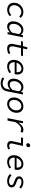

<svg xmlns="http://www.w3.org/2000/svg" viewBox="2516 -3266 969 6040"><g transform="rotate(90 3000.0 -246.5)"><path d="M291.2 12Q227.4 12 176.8 -12Q126.3 -36 96.6 -83.6Q66.8 -131.1 66.8 -202.2Q66.8 -268.7 91 -323Q115.2 -377.3 156.5 -416.3Q197.7 -455.4 250.3 -476.7Q303 -498.1 360.2 -498.1Q424.4 -498.1 470.8 -472.1Q517.1 -446.2 542.8 -411.2L493.6 -367.4Q467.1 -401 432.6 -417.4Q398.2 -433.8 350.2 -433.8Q312.6 -433.8 275.9 -416.8Q239.3 -399.7 209.4 -369.2Q179.4 -338.6 161.8 -298.4Q144.2 -258.2 144.2 -211.2Q144.2 -131.3 188.8 -91.8Q233.4 -52.3 301.2 -52.3Q343.8 -52.3 383.1 -71.1Q422.4 -89.9 455.7 -119.4L487.3 -67.1Q449 -31.8 397.3 -9.9Q345.5 12 291.2 12Z M818.7 12Q743.4 12 697.7 -35.7Q652 -83.3 652 -174.4Q652 -239.6 672.8 -298Q693.5 -356.5 730 -401.5Q766.6 -446.5 815 -472.3Q863.5 -498.1 919.3 -498.1Q971.1 -498.1 1009.5 -478.1Q1047.9 -458.1 1067.7 -424.7H1071.7L1091.2 -486.1H1153.5L1056 0H993L1000.6 -73.6H996.6Q958.8 -35.3 912.2 -11.7Q865.7 12 818.7 12ZM842.4 -52.3Q881.6 -52.3 925.3 -76.4Q969 -100.4 1008.6 -146.3L1053.6 -361.7Q1029 -400.7 996.2 -417.2Q963.4 -433.8 929.1 -433.8Q887.6 -433.8 851.5 -413.6Q815.3 -393.3 788.3 -358.5Q761.3 -323.8 746 -279.1Q730.8 -234.4 730.8 -185.6Q730.8 -117.6 761.2 -84.9Q791.5 -52.3 842.4 -52.3Z M1507 12Q1431 12 1395 -26.5Q1359 -65 1359 -127Q1359 -143 1361.5 -158Q1364 -173 1367 -190L1415 -424H1274L1285 -481L1431 -486L1467 -620H1532L1504 -486H1744L1731 -424H1491L1442 -188Q1439 -175 1438 -164.5Q1437 -154 1437 -143Q1437 -97 1461.5 -74.5Q1486 -52 1527 -52Q1563 -52 1595 -62.5Q1627 -73 1653 -87L1678 -32Q1647 -13 1602.5 -0.5Q1558 12 1507 12Z M2070 12Q2007 12 1960.5 -12Q1914 -36 1888.5 -83Q1863 -130 1863 -198Q1863 -264 1885.5 -318.5Q1908 -373 1946.5 -413.5Q1985 -454 2035 -476Q2085 -498 2140 -498Q2229 -498 2277 -445Q2325 -392 2325 -311Q2325 -286 2320.5 -260Q2316 -234 2312 -224H1922L1932 -284H2279L2247 -269Q2250 -280 2251.5 -291.5Q2253 -303 2253 -314Q2253 -371 2221.5 -404Q2190 -437 2136 -437Q2101 -437 2066 -420Q2031 -403 2002.5 -372Q1974 -341 1956.5 -298Q1939 -255 1939 -202Q1939 -153 1957 -119Q1975 -85 2008 -67Q2041 -49 2085 -49Q2133 -49 2175 -67Q2217 -85 2251 -112L2280 -60Q2243 -31 2188.5 -9.5Q2134 12 2070 12Z M2600.8 217.1Q2540.9 217.1 2494.8 200Q2448.6 182.9 2415.7 157L2452.1 102.3Q2481.4 126.9 2521.5 140.6Q2561.7 154.3 2601.8 154.3Q2645.2 154.3 2681.5 140.6Q2717.9 126.9 2743.2 97.4Q2768.4 67.8 2778.8 21.4L2801.3 -81.8H2797.3Q2762.1 -47.9 2716.4 -25.8Q2670.8 -3.6 2624.2 -3.6Q2547.1 -3.6 2501 -51.4Q2455 -99.2 2455 -185.8Q2455 -250 2475.5 -306.6Q2496.1 -363.2 2532.4 -406.3Q2568.8 -449.3 2616.7 -473.7Q2664.6 -498.1 2719.3 -498.1Q2771.1 -498.1 2809.5 -478.1Q2847.9 -458.1 2867.7 -424.7H2871.7L2891.9 -486.1H2953.5L2851.1 24.8Q2837.7 92.5 2801.5 135Q2765.4 177.5 2713.6 197.3Q2661.9 217.1 2600.8 217.1ZM2646.8 -67.8Q2686.7 -67.8 2728.8 -90.5Q2770.9 -113.1 2809.3 -154.5L2853.2 -361Q2827.6 -399.9 2795.8 -416.9Q2764.1 -433.8 2728 -433.8Q2688.7 -433.8 2653.5 -415Q2618.3 -396.1 2591.4 -363.4Q2564.6 -330.6 2549.2 -288Q2533.7 -245.5 2533.7 -198.4Q2533.7 -131.8 2563.9 -99.8Q2594.1 -67.8 2646.8 -67.8Z M3249.7 12Q3186 12 3140.6 -14.9Q3095.1 -41.7 3070.8 -89.7Q3046.4 -137.7 3046.4 -200.6Q3046.4 -264.8 3068.9 -319.1Q3091.3 -373.3 3130.2 -413.4Q3169.2 -453.6 3219.8 -475.8Q3270.4 -498.1 3325.8 -498.1Q3389.5 -498.1 3434.9 -471.2Q3480.4 -444.4 3504.7 -396.4Q3529 -348.4 3529 -285.5Q3529 -221.9 3506.6 -167.3Q3484.2 -112.8 3445.2 -72.7Q3406.3 -32.5 3356 -10.3Q3305.7 12 3249.7 12ZM3255.4 -52.3Q3294.2 -52.3 3329.4 -70Q3364.6 -87.6 3392.2 -118.6Q3419.7 -149.6 3435.7 -191.4Q3451.7 -233.1 3451.7 -280.2Q3451.7 -351 3417 -392.4Q3382.3 -433.8 3320.1 -433.8Q3281.7 -433.8 3246.3 -416.1Q3210.9 -398.4 3183.3 -367.5Q3155.8 -336.5 3139.7 -294.9Q3123.7 -253.4 3123.7 -205.9Q3123.7 -135.1 3158.6 -93.7Q3193.6 -52.3 3255.4 -52.3Z M3696.9 0 3793.6 -486.5 3856.6 -486.1 3835.8 -347.2H3839.8Q3867 -388.5 3901.6 -422.7Q3936.2 -456.9 3975.7 -477.5Q4015.1 -498.1 4057.5 -498.1Q4089.8 -498.1 4114.2 -491.6Q4138.7 -485.2 4155.5 -473L4124.7 -407.1Q4106.8 -418.9 4087.4 -423.5Q4067.9 -428.1 4043.8 -428.1Q3987.7 -428.1 3931.2 -379.9Q3874.8 -331.7 3824.3 -252.8L3773.4 0Z M4547 12Q4489 12 4452.5 -19Q4416 -50 4416 -110Q4416 -122 4418 -135.5Q4420 -149 4424 -163L4482 -424H4304L4317 -486H4571L4498 -156Q4497 -147 4495.5 -139.5Q4494 -132 4494 -124Q4494 -86 4515 -69Q4536 -52 4569 -52Q4592 -52 4614 -59Q4636 -66 4662 -78L4680 -20Q4649 -6 4618 3Q4587 12 4547 12ZM4542.7 -589Q4519 -589 4502.1 -602.9Q4485.2 -616.8 4485.2 -642.5Q4485.2 -661 4494.8 -676.8Q4504.4 -692.6 4520.1 -702Q4535.8 -711.4 4554.2 -711.4Q4580.8 -711.4 4596.5 -697.3Q4612.1 -683.2 4612.1 -657.9Q4612.1 -629.4 4591.5 -609.2Q4570.8 -589 4542.7 -589Z M5070 12Q5007 12 4960.5 -12Q4914 -36 4888.5 -83Q4863 -130 4863 -198Q4863 -264 4885.5 -318.5Q4908 -373 4946.5 -413.5Q4985 -454 5035 -476Q5085 -498 5140 -498Q5229 -498 5277 -445Q5325 -392 5325 -311Q5325 -286 5320.5 -260Q5316 -234 5312 -224H4922L4932 -284H5279L5247 -269Q5250 -280 5251.5 -291.5Q5253 -303 5253 -314Q5253 -371 5221.5 -404Q5190 -437 5136 -437Q5101 -437 5066 -420Q5031 -403 5002.5 -372Q4974 -341 4956.5 -298Q4939 -255 4939 -202Q4939 -153 4957 -119Q4975 -85 5008 -67Q5041 -49 5085 -49Q5133 -49 5175 -67Q5217 -85 5251 -112L5280 -60Q5243 -31 5188.5 -9.5Q5134 12 5070 12Z M5669.7 12Q5628 12 5587.4 1.1Q5546.8 -9.7 5512.6 -29.9Q5478.3 -50.1 5454.8 -77.5L5499.4 -125.6Q5535 -86 5583.4 -66.9Q5631.8 -47.9 5683.7 -47.9Q5735.4 -47.9 5768.9 -66.4Q5802.4 -85 5802.4 -125.2Q5802.4 -148.8 5787.1 -164.4Q5771.9 -180 5743.3 -192.1Q5714.7 -204.2 5674 -217.7Q5598.4 -243 5563.2 -276.5Q5528 -310 5528 -360.4Q5528 -406.6 5553 -437.1Q5578 -467.7 5619.2 -482.9Q5660.3 -498.1 5710.1 -498.1Q5780.3 -498.1 5831.3 -474Q5882.3 -449.8 5913.2 -418.6L5869.9 -371.8Q5839.9 -397.7 5798.2 -417.9Q5756.6 -438.2 5702.2 -438.2Q5655.2 -438.2 5628.1 -419.9Q5600.9 -401.5 5600.9 -369.1Q5600.9 -335.1 5631.8 -316.1Q5662.8 -297 5721 -277Q5766.3 -262 5801.2 -244.1Q5836.1 -226.2 5855.7 -200.2Q5875.2 -174.2 5875.2 -134.5Q5875.2 -82.6 5847.7 -50.1Q5820.2 -17.7 5773.5 -2.8Q5726.8 12 5669.7 12Z"/></g></svg>

Font: SourceCodeVF
Style: Italic
Weight: 200
Italic angle: -11°
Monospace: yes
Designer: Paul D. Hunt, Teo Tuominen
Foundry: Adobe
Version: Version 1.026;hotconv 1.1.0;makeotfexe 2.6.0